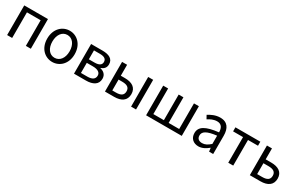

<svg xmlns="http://www.w3.org/2000/svg" viewBox="165 -1794 4662 3044"><g transform="rotate(30 2495.5 -272.0)"><path d="M92 0H184V-469H435V0H526V-543H92Z M921 13C1054 13 1172 -91 1172 -271C1172 -452 1054 -557 921 -557C788 -557 670 -452 670 -271C670 -91 788 13 921 13ZM921 -63C827 -63 764 -146 764 -271C764 -396 827 -480 921 -480C1015 -480 1079 -396 1079 -271C1079 -146 1015 -63 921 -63Z M1316 0H1534C1659 0 1748 -47 1748 -155C1748 -233 1696 -271 1634 -285V-289C1690 -306 1724 -345 1724 -405C1724 -504 1644 -543 1524 -543H1316ZM1406 -315V-478H1515C1600 -478 1635 -448 1635 -397C1635 -347 1599 -315 1509 -315ZM1406 -65V-250H1518C1610 -250 1658 -216 1658 -161C1658 -100 1614 -65 1523 -65Z M1883 0H2051C2180 0 2267 -53 2267 -173C2267 -291 2180 -343 2051 -343H1975V-543H1883ZM1975 -73V-272H2041C2134 -272 2178 -241 2178 -173C2178 -104 2134 -73 2041 -73ZM2361 0H2452V-543H2361Z M2636 0H3289V-543H3199V-74H3006V-543H2919V-74H2726V-543H2636Z M3598 13C3665 13 3726 -22 3778 -65H3781L3789 0H3864V-334C3864 -469 3809 -557 3676 -557C3588 -557 3512 -518 3463 -486L3498 -423C3541 -452 3598 -481 3661 -481C3750 -481 3773 -414 3773 -344C3542 -318 3440 -259 3440 -141C3440 -43 3507 13 3598 13ZM3624 -61C3570 -61 3528 -85 3528 -147C3528 -217 3590 -262 3773 -283V-132C3720 -85 3676 -61 3624 -61Z M4140 0H4231V-469H4414V-543H3958V-469H4140Z M4535 0H4729C4858 0 4945 -53 4945 -173C4945 -291 4858 -343 4729 -343H4627V-543H4535ZM4627 -73V-272H4719C4811 -272 4855 -241 4855 -173C4855 -104 4811 -73 4719 -73Z"/></g></svg>

Font: Noto Sans CJK HK
Style: Regular
Weight: 400
Designer: Ryoko NISHIZUKA 西塚涼子 (kana, bopomofo & ideographs); Paul D. Hunt (Latin, Greek & Cyrillic); Sandoll Communications 산돌커뮤니
Foundry: Adobe
Version: Version 2.004;hotconv 1.0.118;makeotfexe 2.5.65603